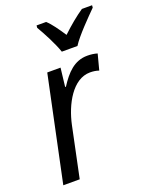

<svg xmlns="http://www.w3.org/2000/svg" viewBox="-143 -844 730 923"><g transform="rotate(-20 222.0 -383.0)"><path d="M231 -606H311C337 -648 411 -722 443 -754L444 -766H392C358 -743 319 -711 280 -674C255 -712 231 -746 209 -766H160L159 -754C181 -717 216 -651 231 -606ZM18 0H102L156 -258C177 -357 235 -466 324 -466C340 -466 354 -464 369 -459L390 -539C374 -544 356 -546 339 -546C272 -546 230 -500 192 -441H188L199 -536H131Z"/></g></svg>

Font: Noto Sans SemiCondensed
Style: Italic
Weight: 400
Width: 4
Italic angle: -12°
Designer: Monotype Design Team
Foundry: Monotype Imaging Inc.
Version: Version 2.013